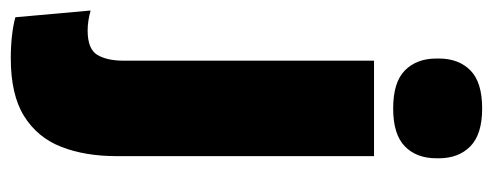

<svg xmlns="http://www.w3.org/2000/svg" viewBox="-339 -434 914 356"><g transform="rotate(90 118.0 -256.0)"><path d="M52.5 -81V-492.5H229.5V-81ZM141 -528Q92.5 -528 70.5 -549.8Q48.5 -571.5 48.5 -608.5V-612.5Q48.5 -649.5 70.5 -671.2Q92.5 -693 141 -693Q189 -693 211.2 -671.2Q233.5 -649.5 233.5 -612.5V-608.5Q233.5 -571 211.2 -549.5Q189 -528 141 -528ZM48 181Q25.5 181 6 178.8Q-13.5 176.5 -28 172.5L-40.5 33Q-31.5 35.5 -22.2 37Q-13 38.5 -3.5 38.5Q31 38.5 41.8 20.5Q52.5 2.5 52.5 -28V-103H229.5V-15.5Q229.5 43.5 212.2 87.5Q195 131.5 155.5 156.2Q116 181 48 181Z"/></g></svg>

Font: Anek Tamil Medium ExtraBold
Style: Regular
Weight: 800
Version: Version 1.003